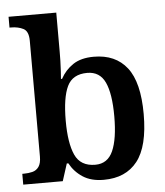

<svg xmlns="http://www.w3.org/2000/svg" viewBox="-54 -808 744 866"><g transform="rotate(-5 318.0 -375.0)"><path d="M381 10Q324 10 286.5 -14.5Q249 -39 228 -78H221L196 0H17V-49H25Q45 -49 63 -53.5Q81 -58 92 -73.5Q103 -89 103 -120V-644Q103 -687 79.5 -699Q56 -711 24 -711H17V-760H233V-584Q233 -566 232.5 -542Q232 -518 230.5 -495Q229 -472 228 -460H233Q254 -499 290 -523Q326 -547 384 -547Q482 -547 534 -480.5Q586 -414 586 -270Q586 -124 533.5 -57Q481 10 381 10ZM349 -61Q405 -61 429 -115Q453 -169 453 -271Q453 -374 429 -425.5Q405 -477 348 -477Q282 -477 257.5 -426Q233 -375 233 -270Q233 -169 257.5 -115Q282 -61 349 -61Z"/></g></svg>

Font: Noto Serif Malayalam SemiBold
Style: Regular
Weight: 600
Designer: Indian type Foundry, Jelle Bosma, Monotype Design Team
Foundry: Monotype Imaging Inc.
Version: Version 2.104; ttfautohint (v1.8.4.7-5d5b)